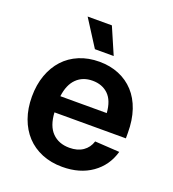

<svg xmlns="http://www.w3.org/2000/svg" viewBox="-136 -843 867 960"><g transform="rotate(20 297.5 -363.0)"><path d="M303 12Q243 12 194.5 -8Q146 -28 112 -64.5Q78 -101 59.5 -152.5Q41 -204 41 -267Q41 -330 59.5 -381.5Q78 -433 111.5 -469.5Q145 -506 193 -526Q241 -546 300 -546Q357 -546 404 -526.5Q451 -507 484.5 -470.5Q518 -434 536 -381Q554 -328 554 -260V-231H174Q178 -160 212.5 -125Q247 -90 304 -90Q347 -90 375.5 -109.5Q404 -129 415 -164L546 -156Q524 -78 460 -33Q396 12 303 12ZM421 -317Q416 -383 383.5 -414Q351 -445 300 -445Q248 -445 215 -412.5Q182 -380 174 -317ZM256 -597 166 -738H295L356 -597Z"/></g></svg>

Font: Geist SemBd
Style: Regular
Weight: 400
Designer: Basement.studio, Andrés Briganti, Mateo Zaragoza
Foundry: Basement.studio, Vercel, Andrés Briganti, Guido Ferreyra, Mateo Zaragoza
Version: Version 1.401